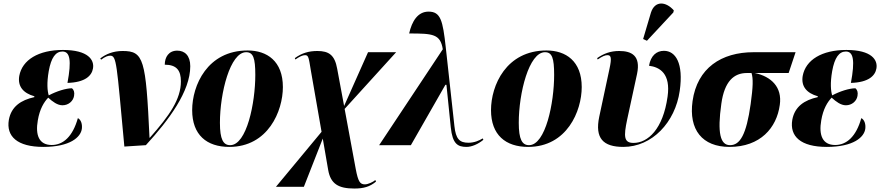

<svg xmlns="http://www.w3.org/2000/svg" viewBox="-20 -837 5074 1107"><path d="M230 10C384 10 446 -46 452 -95C455 -120 448 -146 429 -156C399 -49 344 -1 278 -1C205 -1 183 -58 198 -143C209 -209 234 -249 258 -274C283 -251 311 -230 340 -230C375 -230 402 -254 407 -284C411 -306 405 -320 395 -328C360 -328 306 -311 261 -287C253 -313 249 -358 261 -427C275 -505 301 -540 340 -540C384 -540 393 -488 369 -359C472 -362 509 -401 516 -442C525 -491 489 -549 343 -549C202 -549 108 -492 91 -399C81 -339 114 -300 178 -282V-277C101 -260 45 -223 31 -146C15 -51 79 10 230 10Z M697 8 821 0C955 -146 1077 -311 1077 -455C1077 -518 1044 -545 1002 -545C953 -545 930 -508 930 -464C999 -464 1023 -430 1023 -368C1023 -265 958 -172 844 -43H842C821 -496 809 -543 687 -543C633 -543 590 -525 558 -500L563 -493C587 -511 603 -516 615 -516C653 -516 652 -474 697 8Z M1302 10C1526 10 1611 -197 1611 -335C1611 -485 1519 -546 1408 -546C1175 -546 1088 -344 1088 -202C1088 -59 1172 10 1302 10ZM1307 0C1267 0 1248 -34 1248 -129C1248 -301 1307 -536 1399 -536C1440 -536 1452 -503 1452 -405C1452 -245 1403 0 1307 0Z M2023 250C2076 250 2112 240 2148 210L2144 201C2132 212 2102 226 2084 226C2056 226 2045 211 2031 137L1967 -209L2264 -536H2102L1964 -226L1924 -441C1910 -519 1877 -543 1810 -543C1760 -543 1720 -531 1680 -502L1683 -494C1706 -510 1724 -519 1739 -519C1759 -519 1760 -505 1772 -432L1834 -77L1571 240H1732L1841 -38L1872 142C1886 224 1932 250 2023 250Z M2166 0H2349L2548 -348H2554L2579 -103C2589 -7 2619 10 2670 10C2700 10 2737 -6 2767 -31L2763 -39C2744 -27 2715 -14 2681 -14C2630 -14 2608 -35 2600 -110L2550 -565C2533 -718 2521 -770 2451 -770C2389 -770 2355 -715 2339 -644C2476 -644 2519 -641 2533 -553Z M3025 10C3249 10 3334 -197 3334 -335C3334 -485 3242 -546 3131 -546C2898 -546 2811 -344 2811 -202C2811 -59 2895 10 3025 10ZM3030 0C2990 0 2971 -34 2971 -129C2971 -301 3030 -536 3122 -536C3163 -536 3175 -503 3175 -405C3175 -245 3126 0 3030 0Z M3710 -602 3862 -765 3865 -777C3821 -828 3756 -836 3733 -764L3688 -612ZM3574 10C3739 10 3873 -131 3899 -313C3922 -473 3875 -544 3808 -544C3765 -544 3732 -516 3722 -458C3784 -450 3848 -413 3829 -280C3803 -92 3715 -13 3633 -13C3577 -13 3575 -49 3596 -148L3653 -411C3675 -516 3622 -543 3550 -543C3501 -543 3462 -529 3423 -502L3426 -494C3452 -512 3469 -519 3482 -519C3503 -519 3508 -505 3494 -440L3435 -164C3409 -40 3457 10 3574 10Z M4186 10C4364 10 4458 -100 4476 -232C4491 -335 4426 -396 4332 -416H4527L4567 -536H4325C4139 -536 4000 -445 3973 -254C3950 -89 4029 10 4186 10ZM4189 0C4133 0 4115 -70 4139 -239C4157 -369 4212 -416 4286 -416H4313C4323 -384 4322 -338 4308 -237C4283 -60 4247 0 4189 0Z M4747 10C4901 10 4963 -46 4969 -95C4972 -120 4965 -146 4946 -156C4916 -49 4861 -1 4795 -1C4722 -1 4700 -58 4715 -143C4726 -209 4751 -249 4775 -274C4800 -251 4828 -230 4857 -230C4892 -230 4919 -254 4924 -284C4928 -306 4922 -320 4912 -328C4877 -328 4823 -311 4778 -287C4770 -313 4766 -358 4778 -427C4792 -505 4818 -540 4857 -540C4901 -540 4910 -488 4886 -359C4989 -362 5026 -401 5033 -442C5042 -491 5006 -549 4860 -549C4719 -549 4625 -492 4608 -399C4598 -339 4631 -300 4695 -282V-277C4618 -260 4562 -223 4548 -146C4532 -51 4596 10 4747 10Z"/></svg>

Font: Noto Serif Display SemiCondensed ExtraBold
Style: Italic
Weight: 800
Width: 4
Italic angle: -12°
Designer: Monotype Design Team
Foundry: Monotype Imaging Inc.
Version: Version 2.009